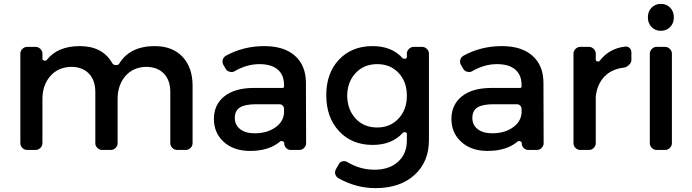

<svg xmlns="http://www.w3.org/2000/svg" viewBox="-20 -774 3573 991"><path d="M779 -536Q870 -536 922 -481Q974 -426 974 -331V-35Q974 -21 963.5 -10.5Q953 0 939 0H894Q880 0 869.5 -10.5Q859 -21 859 -35V-299Q859 -360 825.5 -394.5Q792 -429 733 -429Q666 -427 626.5 -380.5Q587 -334 587 -263V-35Q587 -21 576.5 -10.5Q566 0 552 0H507Q493 0 482.5 -10.5Q472 -21 472 -35V-299Q472 -360 438.5 -394.5Q405 -429 347 -429Q279 -427 239 -380.5Q199 -334 199 -263V-35Q199 -21 188.5 -10.5Q178 0 164 0H120Q106 0 95.5 -10.5Q85 -21 85 -35V-497Q85 -511 95.5 -521.5Q106 -532 120 -532H164Q178 -532 188.5 -521.5Q199 -511 199 -497V-471Q199 -464 207.5 -461.5Q216 -459 221 -464Q277 -536 392 -536Q510 -536 560 -447Q565 -439 577.5 -438Q590 -437 595 -445Q650 -536 779 -536Z M1480 0Q1467 0 1457 -10Q1447 -20 1447 -33V-35Q1447 -42 1438.5 -45Q1430 -48 1425 -43Q1368 5 1271 5Q1186 5 1135 -41.5Q1084 -88 1084 -160Q1084 -233 1137 -276Q1190 -319 1285 -320H1438Q1446 -320 1446 -328V-336Q1446 -387 1413.5 -415Q1381 -443 1319 -443Q1254 -443 1190 -406Q1180 -400 1166 -403.5Q1152 -407 1146 -417L1133 -439Q1126 -452 1130 -466Q1134 -480 1147 -487Q1237 -536 1344 -536Q1446 -536 1502 -486.5Q1558 -437 1559 -349L1560 -35Q1560 -21 1549.5 -10.5Q1539 0 1525 0ZM1295 -86Q1355 -86 1397 -113.5Q1439 -141 1445 -183L1446 -189V-212Q1446 -222 1439 -229Q1432 -236 1422 -236H1302Q1245 -236 1218.5 -219.5Q1192 -203 1192 -165Q1192 -129 1219.5 -107.5Q1247 -86 1295 -86Z M2159 -532Q2173 -532 2183.5 -521.5Q2194 -511 2194 -497V-52Q2194 62 2119 129.5Q2044 197 1918 197Q1818 197 1727 146Q1714 138 1710.5 125Q1707 112 1714 99L1730 71Q1736 61 1749 58.5Q1762 56 1772 62Q1838 102 1913 102Q1989 102 2034.5 61Q2080 20 2080 -49V-83Q2080 -90 2071.5 -91.5Q2063 -93 2059 -88Q2002 -26 1904 -26Q1796 -26 1730 -97Q1664 -168 1664 -283Q1664 -396 1729 -465.5Q1794 -535 1900 -536Q2001 -537 2058 -474Q2063 -469 2071.5 -471Q2080 -473 2080 -480V-497Q2080 -511 2090.5 -521.5Q2101 -532 2115 -532ZM1927 -116Q1994 -116 2037 -162Q2080 -208 2080 -280Q2080 -352 2037.5 -397.5Q1995 -443 1927 -443Q1859 -443 1816 -397.5Q1773 -352 1772 -280Q1773 -208 1815.5 -162Q1858 -116 1927 -116Z M2706 0Q2693 0 2683 -10Q2673 -20 2673 -33V-35Q2673 -42 2664.5 -45Q2656 -48 2651 -43Q2594 5 2497 5Q2412 5 2361 -41.5Q2310 -88 2310 -160Q2310 -233 2363 -276Q2416 -319 2511 -320H2664Q2672 -320 2672 -328V-336Q2672 -387 2639.5 -415Q2607 -443 2545 -443Q2480 -443 2416 -406Q2406 -400 2392 -403.5Q2378 -407 2372 -417L2359 -439Q2352 -452 2356 -466Q2360 -480 2373 -487Q2463 -536 2570 -536Q2672 -536 2728 -486.5Q2784 -437 2785 -349L2786 -35Q2786 -21 2775.5 -10.5Q2765 0 2751 0ZM2521 -86Q2581 -86 2623 -113.5Q2665 -141 2671 -183L2672 -189V-212Q2672 -222 2665 -229Q2658 -236 2648 -236H2528Q2471 -236 2444.5 -219.5Q2418 -203 2418 -165Q2418 -129 2445.5 -107.5Q2473 -86 2521 -86Z M3020 -532Q3034 -532 3044.5 -521.5Q3055 -511 3055 -497V-466Q3055 -459 3063.5 -457Q3072 -455 3076 -461Q3124 -523 3203 -533Q3219 -536 3229 -527Q3239 -518 3239 -501V-463Q3239 -451 3226.5 -439Q3214 -427 3201 -425Q3137 -418 3099.5 -378.5Q3062 -339 3055 -276V-35Q3055 -21 3044.5 -10.5Q3034 0 3020 0H2975Q2961 0 2950.5 -10.5Q2940 -21 2940 -35V-497Q2940 -511 2950.5 -521.5Q2961 -532 2975 -532Z M3458 -684Q3458 -654 3439 -634.5Q3420 -615 3391 -615Q3362 -615 3343 -634.5Q3324 -654 3324 -684Q3324 -715 3343 -734.5Q3362 -754 3391 -754Q3420 -754 3439 -734.5Q3458 -715 3458 -684ZM3448 -35Q3448 -21 3437.5 -10.5Q3427 0 3413 0H3369Q3355 0 3344.5 -10.5Q3334 -21 3334 -35V-497Q3334 -511 3344.5 -521.5Q3355 -532 3369 -532H3413Q3427 -532 3437.5 -521.5Q3448 -511 3448 -497Z"/></svg>

Font: Trueno
Style: Round
Weight: 400
Designer: Julieta Ulanovsky, Jasper
Foundry: Julieta Ulanovsky, Cannot Into Space Fonts
Version: Version 3.001